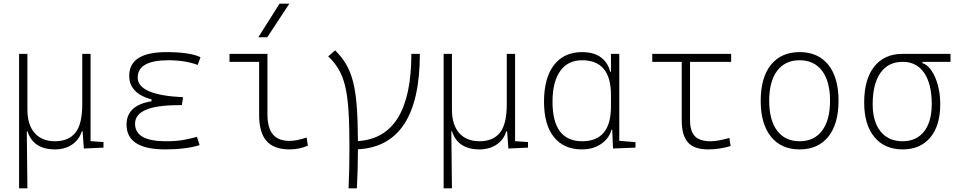

<svg xmlns="http://www.w3.org/2000/svg" viewBox="-20 -815 5313 1060"><path d="M283.7 9.8Q164.1 9.8 131.8 -89.8H127.9L131.3 224.6H85.4V-517.6H131.3V-210Q131.3 -126 171.4 -80.6Q211.4 -35.2 283.7 -35.2Q357.9 -35.2 396 -82Q434.1 -128.9 434.1 -239.3V-517.6H480V-35.6L551.3 -30.8V0L442.9 4.9L436 -89.8H431.2Q417.5 -43.5 377.7 -16.8Q337.9 9.8 283.7 9.8Z M891.6 9.8Q678.7 9.8 678.7 -127Q678.7 -233.9 816.4 -255.9V-266.1Q693.4 -299.8 693.4 -396.5Q693.4 -527.3 899.4 -527.3Q1029.8 -527.3 1086.9 -499L1071.3 -456.5Q1002.4 -482.4 910.2 -482.4Q740.2 -482.4 740.2 -386.7Q740.2 -290 990.7 -278.3L983.9 -234.4H965.8Q725.6 -234.4 725.6 -131.8Q725.6 -35.2 895.5 -35.2Q956.1 -35.2 996.1 -43Q1036.1 -50.8 1067.4 -59.6L1082 -13.7Q1005.9 9.8 891.6 9.8Z M1579.1 9.8Q1492.2 9.8 1451.4 -36.6Q1410.6 -83 1410.6 -180.7V-473.6H1247.1V-517.6H1456.5V-185.5Q1456.5 -109.4 1486.3 -73.2Q1516.1 -37.1 1579.1 -37.1Q1616.7 -37.1 1672.9 -55.7L1679.7 -10.7Q1631.3 9.8 1579.1 9.8ZM1406.2 -609.4 1523.4 -794.9H1577.6L1455.6 -609.4Z M1904.3 224.6Q1906.7 176.8 1908 119.4Q1909.2 62 1909.2 -4.9Q1909.2 -121.1 1904.1 -201.7Q1898.9 -282.2 1886 -337.4Q1873 -392.6 1850.1 -431.6Q1827.1 -470.7 1792 -503.9L1830.1 -537.1Q1866.7 -501 1890.9 -460.2Q1915 -419.4 1929.2 -363.8Q1943.4 -308.1 1949.5 -228.8Q1955.6 -149.4 1956.1 -36.1Q2251 -54.2 2251 -517.6H2297.9Q2297.9 -8.8 1956.1 9.3Q1955.6 133.8 1950.2 224.6Z M2627.4 9.8Q2507.8 9.8 2475.6 -89.8H2471.7L2475.1 224.6H2429.2V-517.6H2475.1V-210Q2475.1 -126 2515.1 -80.6Q2555.2 -35.2 2627.4 -35.2Q2701.7 -35.2 2739.7 -82Q2777.8 -128.9 2777.8 -239.3V-517.6H2823.7V-35.6L2895 -30.8V0L2786.6 4.9L2779.8 -89.8H2774.9Q2761.2 -43.5 2721.4 -16.8Q2681.6 9.8 2627.4 9.8Z M3192.4 9.8Q3092.8 9.8 3038.1 -58.3Q2983.4 -126.5 2983.4 -253.9Q2983.4 -384.3 3038.3 -455.8Q3093.3 -527.3 3193.4 -527.3Q3260.3 -527.3 3298.8 -497.3Q3337.4 -467.3 3348.6 -418.9H3353V-517.6H3398.9V-37.6L3488.3 -30.3V0L3364.3 4.9L3359.9 -98.6H3355.5Q3349.6 -71.8 3328.6 -46.9Q3307.6 -22 3273.2 -6.1Q3238.8 9.8 3192.4 9.8ZM3353 -226.6V-291Q3353 -482.4 3193.4 -482.4Q3115.2 -482.4 3072.8 -422.9Q3030.3 -363.3 3030.3 -253.9Q3030.3 -35.2 3194.3 -35.2Q3353 -35.2 3353 -226.6Z M3888.7 9.8Q3812.5 9.8 3778.1 -28.6Q3743.7 -66.9 3743.7 -152.3V-473.6H3581.1V-517.6H4016.6V-473.6H3789.6V-152.3Q3789.6 -90.8 3816.4 -63Q3843.3 -35.2 3903.3 -35.2Q3943.8 -35.2 4006.8 -53.7L4013.7 -8.8Q3953.1 9.8 3888.7 9.8Z M4394.5 9.8Q4293 9.8 4236.3 -60.5Q4179.7 -130.9 4179.7 -258.8Q4179.7 -387.2 4236.3 -457.3Q4293 -527.3 4394.5 -527.3Q4496.6 -527.3 4553 -457.3Q4609.4 -387.2 4609.4 -258.8Q4609.4 -130.9 4553 -60.5Q4496.6 9.8 4394.5 9.8ZM4394.5 -35.2Q4474.6 -35.2 4518.6 -93.5Q4562.5 -151.9 4562.5 -258.8Q4562.5 -365.7 4518.6 -424.1Q4474.6 -482.4 4394.5 -482.4Q4314.5 -482.4 4270.5 -424.1Q4226.6 -365.7 4226.6 -258.8Q4226.6 -151.9 4270.5 -93.5Q4314.5 -35.2 4394.5 -35.2Z M4963.4 9.8Q4863.3 9.8 4807.1 -58.6Q4751 -127 4751 -249Q4751 -377.4 4806.6 -447.5Q4862.3 -517.6 4963.4 -517.6H5227.5V-473.6H5072.8V-466.8Q5101.1 -457 5123 -424.6Q5145 -392.1 5158 -344.2Q5170.9 -296.4 5170.9 -239.3Q5170.9 -121.6 5116 -55.9Q5061 9.8 4963.4 9.8ZM4963.4 -35.2Q5039.1 -35.2 5081.5 -89.1Q5124 -143.1 5124 -239.3Q5124 -351.6 5082.3 -412.6Q5040.5 -473.6 4963.4 -473.6Q4883.8 -473.6 4840.8 -412.6Q4797.9 -351.6 4797.9 -239.3Q4797.9 -143.1 4841.6 -89.1Q4885.3 -35.2 4963.4 -35.2Z"/></svg>

Font: Cascadia Code ExtraLight
Style: Regular
Weight: 200
Monospace: yes
Designer: Aaron Bell
Foundry: Saja Typeworks
Version: Version 2407.024; ttfautohint (v1.8.4)